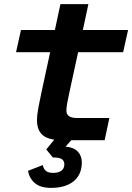

<svg xmlns="http://www.w3.org/2000/svg" viewBox="-20 -682 643 934"><path d="M284 0Q217 0 188.5 -24Q160 -48 160 -96Q160 -124 167 -160Q174 -196 182 -234L224 -428H58L82 -536H247L274 -662H410L383 -536H603L579 -428H360L317 -230Q311 -202 307 -180.5Q303 -159 303 -144Q303 -108 354 -108H512L489 0ZM228 232Q177 232 150 209Q123 186 116 149L188 121Q192 140 203.5 149.5Q215 159 239 159Q264 159 278.5 148.5Q293 138 293 117Q293 102 282 93Q271 84 237 84L205 45L250 -10H336L299 31Q340 35 359 56Q378 77 378 107Q378 167 338.5 199.5Q299 232 228 232Z"/></svg>

Font: Geist Mono
Style: Bold Italic
Weight: 700
Italic angle: -12°
Monospace: yes
Designer: Basement.studio, Andrés Briganti, Mateo Zaragoza
Foundry: Basement.studio, Vercel, Andrés Briganti, Guido Ferreyra, Mateo Zaragoza
Version: Version 1.500; ttfautohint (v1.8.4.7-5d5b)